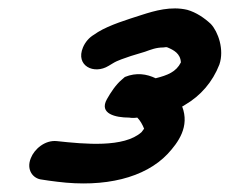

<svg xmlns="http://www.w3.org/2000/svg" viewBox="-20 -723 586 449"><path d="M344 -540C323 -550 299 -554 272 -543L264 -536C251 -525 239 -507 230 -491C211 -457 250 -448 282 -448C288 -447 294 -447 301 -448C308 -441 313 -432 317 -422L311 -414C270 -377 178 -386 113 -393C85 -396 60 -374 52 -353C41 -326 57 -305 78 -303C89 -301 99 -300 114 -298C225 -284 319 -307 372 -363C397 -390 424 -427 406 -474C409 -475 411 -477 413 -478C449 -499 477 -531 493 -572C505 -607 490 -649 473 -667C458 -681 439 -694 418 -700C380 -709 342 -698 311 -688C277 -677 237 -665 209 -648L200 -642C188 -635 179 -624 174 -612C156 -569 200 -548 234 -569L244 -575C255 -582 272 -587 286 -592L319 -602C333 -607 345 -612 362 -612C367 -613 370 -613 372 -612C386 -606 402 -598 403 -577C392 -555 372 -547 344 -540Z"/></svg>

Font: Dictator
Style: Ita
Weight: 500
Version: Version MIL.1277